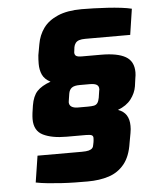

<svg xmlns="http://www.w3.org/2000/svg" viewBox="-55 -830 694 881"><g transform="rotate(-5 292.0 -389.0)"><path d="M313 6Q285 6 254 5.5Q223 5 191.5 3Q160 1 130 -2Q100 -5 75 -10L94 -132H298Q319 -132 330 -135Q341 -138 346.5 -144Q352 -150 353 -160Q356 -173 356.5 -181Q357 -189 357 -191Q357 -200 350 -203.5Q343 -207 323 -207H234Q167 -207 126.5 -227Q86 -247 86 -301Q86 -307 86.5 -314Q87 -321 88 -329L93 -363Q100 -406 120.5 -428Q141 -450 183 -465Q156 -479 146 -501Q136 -523 136 -551Q136 -561 136.5 -571Q137 -581 138 -591L147 -641Q154 -682 177 -714Q200 -746 244 -765Q288 -784 354 -784Q379 -784 410 -783Q441 -782 473.5 -780Q506 -778 535 -774.5Q564 -771 584 -766L566 -647H359Q342 -647 331 -643.5Q320 -640 314 -632Q308 -624 306 -613Q305 -602 304 -596.5Q303 -591 303 -589Q303 -578 310 -573Q317 -568 337 -568H425Q500 -568 537.5 -546.5Q575 -525 575 -474Q575 -461 572 -446L567 -410Q562 -379 541 -351.5Q520 -324 480 -309Q506 -300 518.5 -280.5Q531 -261 531 -231Q531 -224 530.5 -216Q530 -208 528 -198L520 -154Q511 -92 482.5 -57Q454 -22 411 -8Q368 6 313 6ZM298 -336H343Q361 -336 371.5 -338Q382 -340 388 -348Q394 -356 397 -372L402 -405Q403 -407 403 -409Q403 -411 403 -413Q403 -426 393 -432Q383 -438 362 -438H315Q290 -438 278.5 -429.5Q267 -421 264 -403L259 -371Q259 -369 258.5 -367Q258 -365 258 -364Q258 -350 268.5 -343Q279 -336 298 -336Z"/></g></svg>

Font: Exo Thin ExtraBold
Style: Italic
Weight: 800
Italic angle: -9°
Version: Version 2.000